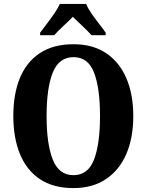

<svg xmlns="http://www.w3.org/2000/svg" viewBox="-20 -951 749 981"><path d="M355 10Q252 10 183.5 -36Q115 -82 81.5 -165Q48 -248 48 -359Q48 -470 81.5 -552Q115 -634 183.5 -679.5Q252 -725 356 -725Q454 -725 522 -679.5Q590 -634 625.5 -551.5Q661 -469 661 -358Q661 -247 625.5 -164.5Q590 -82 521.5 -36Q453 10 355 10ZM355 -56Q430 -56 460.5 -136Q491 -216 491 -358Q491 -501 460.5 -580Q430 -659 356 -659Q281 -659 249.5 -580Q218 -501 218 -358Q218 -216 249.5 -136Q281 -56 355 -56ZM185 -784Q199 -803 219 -829Q239 -855 257.5 -882Q276 -909 286 -931H420Q429 -909 447.5 -882Q466 -855 486.5 -829Q507 -803 520 -784V-771H448Q439 -781 421.5 -798.5Q404 -816 384.5 -834Q365 -852 352 -865Q332 -844 302.5 -817Q273 -790 257 -771H185Z"/></svg>

Font: Noto Serif Georgian Condensed ExtraBold
Style: Regular
Weight: 800
Width: 3
Designer: Monotype Design Team, Akaki Razmadze
Foundry: Google LLC
Version: Version 2.003; ttfautohint (v1.8.4.7-5d5b)